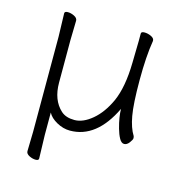

<svg xmlns="http://www.w3.org/2000/svg" viewBox="-100 -574 790 841"><g transform="rotate(15 295.0 -153.0)"><path d="M150 169Q150 178 136 178Q122 178 107 170.5Q92 163 92 151L94 63V-368L91 -474Q91 -483 105.5 -483Q120 -483 135 -475.5Q150 -468 150 -456L148 -368V-175Q148 -96 194 -54Q216 -34 255 -34Q294 -34 335 -68.5Q376 -103 404 -164Q434 -231 436 -342Q438 -418 438 -442V-475Q438 -484 453 -484Q468 -484 483 -477Q498 -470 498 -459V-457Q486 -385 486 -277Q486 -169 495.5 -116.5Q505 -64 524 -34Q526 -30 526 -23.5Q526 -17 515.5 -3Q505 11 492.5 11Q480 11 470.5 -6Q461 -23 454 -48Q440 -98 440 -134Q368 16 248 16Q217 16 187.5 -0.5Q158 -17 147 -39V63Z"/></g></svg>

Font: LXGW WenKai TC Light
Style: Regular
Weight: 300
Designer: LXGW / Fontworks Inc.
Foundry: LXGW / Fontworks Inc.
Version: Version 1.330